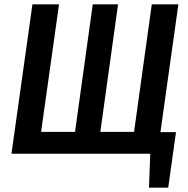

<svg xmlns="http://www.w3.org/2000/svg" viewBox="-20 -711 868 888"><path d="M722 -100H794L758 157H669L675 0H33L130 -691H253L170 -101H327L409 -691H526L444 -101H600L682 -691H805Z"/></svg>

Font: Fira Sans Condensed Medium
Style: Italic
Weight: 500
Width: 3
Italic angle: -8°
Designer: bBox Type GmbH & Carrois Corporate GbR & Edenspiekermann AG
Foundry: bBox Type GmbH & Carrois Corporate GbR & Edenspiekermann AG
Version: Version 4.301